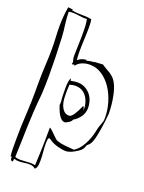

<svg xmlns="http://www.w3.org/2000/svg" viewBox="-169 -817 808 1077"><g transform="rotate(20 235.0 -279.0)"><path d="M418 -447Q401 -467 379.5 -478.5Q358 -490 338 -504Q330 -503 312 -502.5Q294 -502 268 -500H271Q274 -500 277.5 -500.5Q281 -501 284 -501Q284 -500 285 -500Q286 -500 287 -499.5Q288 -499 290 -499Q270 -499 259.5 -496Q249 -493 239 -493Q242 -493 242 -497Q209 -494 192 -476Q189 -494 189 -527Q189 -561 191 -601Q193 -641 193 -673Q193 -689 192 -701Q191 -713 189 -720Q170 -724 156 -724.5Q142 -725 129 -725Q116 -725 102 -726Q88 -727 70 -731Q70 -733 72.5 -733Q75 -733 75 -735Q68 -737 60.5 -737.5Q53 -738 45 -739Q40 -711 37.5 -681.5Q35 -652 35 -622Q35 -590 37 -556.5Q39 -523 39 -491Q39 -440 36 -390.5Q33 -341 33 -290V-233Q33 -167 28.5 -90.5Q24 -14 24 58V83Q24 95 24 108.5Q24 122 25 133Q26 144 26.5 151.5Q27 159 29 159Q30 159 31 157.5Q32 156 33 156Q34 156 35 157Q34 158 34 165Q34 177 44 181Q50 181 49.5 172.5Q49 164 55 164Q63 168 80 168Q95 168 110.5 165.5Q126 163 140 163Q165 163 178 176Q189 168 191 151.5Q193 135 193 120Q193 94 190.5 71.5Q188 49 188 24Q188 10 189.5 -1Q191 -12 197 -12Q202 -12 213 -3Q232 9 259 16.5Q286 24 309 24Q317 24 329.5 20Q342 16 354.5 9Q367 2 378 -5.5Q389 -13 395 -21Q400 -27 402.5 -35Q405 -43 409 -49Q413 -53 417 -56Q421 -59 425.5 -66Q430 -73 434.5 -85Q439 -97 444 -120Q448 -141 452 -164.5Q456 -188 458 -207.5Q460 -227 461.5 -240Q463 -253 463 -255Q463 -282 460 -310Q457 -338 451.5 -364Q446 -390 437.5 -411.5Q429 -433 418 -447ZM347 1Q320 -1 293.5 -3.5Q267 -6 245 -14Q239 -16 231 -23.5Q223 -31 214 -40Q205 -49 196 -57.5Q187 -66 179 -70Q179 -33 178.5 -4Q178 25 177.5 51Q177 77 175.5 102Q174 127 173 157Q158 154 144 154Q130 154 115.5 155.5Q101 157 87 157Q79 157 70 156Q61 155 53 151Q55 106 56 62Q57 18 58.5 -28Q60 -74 63 -124Q66 -174 72 -231Q75 -286 75 -342Q75 -397 73.5 -453Q72 -509 69 -570Q67 -605 62 -639Q57 -673 56 -716Q66 -719 79 -719Q96 -719 115.5 -716Q135 -713 151 -712Q158 -712 159.5 -713Q161 -714 163 -714Q166 -714 168 -702.5Q170 -691 171 -674Q172 -657 172 -638Q172 -619 172 -605Q172 -579 170.5 -551.5Q169 -524 169 -499Q169 -479 172 -471Q175 -463 175 -457Q175 -452 172 -448Q174 -446 176 -446Q178 -446 181.5 -447Q185 -448 187 -448Q189 -448 189 -445V-441Q202 -460 223.5 -469Q245 -478 270 -478Q311 -478 344.5 -455Q378 -432 401.5 -396Q425 -360 438 -315.5Q451 -271 451 -228Q451 -214 449 -205.5Q447 -197 443.5 -188.5Q440 -180 436 -168Q432 -156 428 -135Q424 -115 416 -94Q408 -73 397.5 -54Q387 -35 374 -20.5Q361 -6 347 1ZM194 -369Q189 -357 187 -342Q185 -327 185 -310Q185 -281 185.5 -267Q186 -253 186.5 -246.5Q187 -240 187.5 -238Q188 -236 188 -232V-222Q188 -220 188 -216Q188 -212 187 -207Q191 -196 196 -182.5Q201 -169 208.5 -156Q216 -143 225.5 -134.5Q235 -126 248 -126Q250 -126 256 -129Q262 -132 268.5 -136Q275 -140 280 -145Q285 -150 285 -154V-155Q312 -171 327.5 -194.5Q343 -218 343 -247Q343 -265 337 -285.5Q331 -306 318 -322.5Q305 -339 285 -350Q265 -361 238 -361Q229 -361 219 -359.5Q209 -358 198 -356V-359Q198 -365 194 -369ZM257 -169Q236 -169 224 -182.5Q212 -196 206 -214Q200 -232 199 -251Q198 -270 198 -281Q198 -292 198.5 -304.5Q199 -317 200 -333Q218 -339 234 -339Q276 -339 300 -307Q324 -275 324 -227V-225Q323 -225 320.5 -235.5Q318 -246 314 -246Q312 -246 310 -241Q305 -229 298.5 -216Q292 -203 285 -192.5Q278 -182 271 -175.5Q264 -169 257 -169ZM328 -249H327L325 -248Q325 -251 327 -251Q328 -250 328 -249Z"/></g></svg>

Font: Londrina Sketch
Style: Regular
Weight: 400
Designer: Marcelo Magalhaes
Foundry: Marcelo Magalhães
Version: Version 1.002